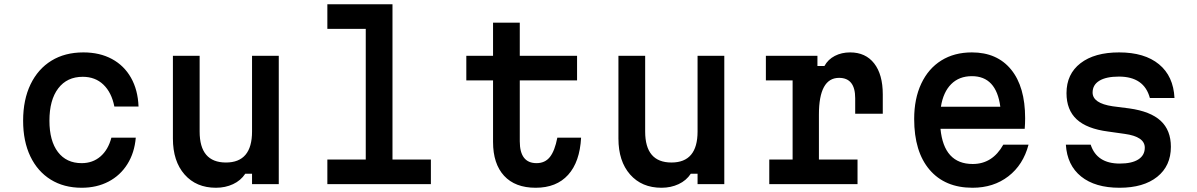

<svg xmlns="http://www.w3.org/2000/svg" viewBox="-20 -868 5640 905"><path d="M365 17Q281 17 219 -21.5Q157 -60 123 -131Q89 -202 89 -299Q89 -398 124 -470.5Q159 -543 222.5 -582Q286 -621 373 -621Q450 -621 507.5 -590Q565 -559 597.5 -501.5Q630 -444 633 -366H519Q506 -432 467.5 -469Q429 -506 370 -506Q296 -506 254.5 -451.5Q213 -397 213 -299Q213 -204 253 -151.5Q293 -99 365 -99Q417 -99 453.5 -130.5Q490 -162 505 -219H620Q614 -148 580.5 -94.5Q547 -41 491.5 -12Q436 17 365 17Z M1294 -605V0H1168V-49H1136Q1115 -17 1078.5 0Q1042 17 998 17Q905 17 850 -45.5Q795 -108 795 -215V-605H921V-248Q921 -102 1045 -102Q1168 -102 1168 -248V-605Z M1523 -848H1830V-116H2011V0H1523V-116H1704V-732H1523Z M2430 -761V-605H2700V-489H2430V-202Q2430 -99 2509 -99Q2549 -99 2572 -128Q2595 -157 2607 -219H2719Q2713 -105 2658 -44Q2603 17 2505 17Q2408 17 2356 -39.5Q2304 -96 2304 -199V-489H2178V-605H2304V-761Z M3394 -605V0H3268V-49H3236Q3215 -17 3178.5 0Q3142 17 3098 17Q3005 17 2950 -45.5Q2895 -108 2895 -215V-605H3021V-248Q3021 -102 3145 -102Q3268 -102 3268 -248V-605Z M3590 -605H3833V-557H3866Q3883 -588 3915 -604.5Q3947 -621 3987 -621Q4060 -621 4100.5 -569Q4141 -517 4141 -423V-332H4011V-405Q4011 -501 3935 -501Q3840 -501 3840 -328V-116H4022V0H3606V-116H3716V-489H3590Z M4828 -186Q4803 -91 4733 -37Q4663 17 4564 17Q4434 17 4361.5 -68Q4289 -153 4289 -307Q4289 -403 4322.5 -474Q4356 -545 4417 -583Q4478 -621 4561 -621Q4680 -621 4746 -540Q4812 -459 4812 -311Q4812 -298 4811.5 -285.5Q4811 -273 4810 -261H4413Q4429 -95 4565 -95Q4658 -95 4709 -186ZM4561 -509Q4501 -509 4463.5 -471.5Q4426 -434 4415 -365H4695Q4676 -509 4561 -509Z M5121 -186Q5150 -97 5258 -97Q5315 -97 5345.5 -116.5Q5376 -136 5376 -172Q5376 -224 5281 -237L5203 -248Q5103 -261 5055 -305.5Q5007 -350 5007 -429Q5007 -519 5073 -570Q5139 -621 5255 -621Q5375 -621 5443 -565Q5511 -509 5516 -406H5400Q5373 -507 5254 -507Q5194 -507 5162 -487.5Q5130 -468 5130 -432Q5130 -381 5225 -367L5303 -357Q5403 -343 5451 -298.5Q5499 -254 5499 -176Q5499 -86 5434.5 -34.5Q5370 17 5257 17Q5142 17 5076 -36Q5010 -89 5004 -186Z"/></svg>

Font: Martian Mono Medium
Style: Regular
Weight: 500
Monospace: yes
Designer: Roman Shamin
Foundry: Evil Martians
Version: Version 1.000; ttfautohint (v1.8.4.7-5d5b)